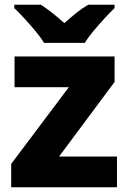

<svg xmlns="http://www.w3.org/2000/svg" viewBox="-20 -786 539 806"><path d="M471 0H27V-98L269 -420H41V-549H461V-442L228 -129H471ZM165 -606Q151 -629 128.5 -656Q106 -683 82.5 -708.5Q59 -734 40 -752V-766H152Q178 -749 201 -730.5Q224 -712 250 -689Q276 -712 300 -731.5Q324 -751 350 -766H461V-752Q443 -735 419.5 -709.5Q396 -684 373 -656.5Q350 -629 336 -606Z"/></svg>

Font: Noto Sans Syriac ExtraBold
Style: Regular
Weight: 800
Designer: Patrick Giasson and the Monotype Design Team
Foundry: Monotype Imaging Inc.
Version: Version 3.000; ttfautohint (v1.8.4.7-5d5b)